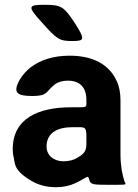

<svg xmlns="http://www.w3.org/2000/svg" viewBox="-20 -770 576 800"><path d="M482 -128V-352C482 -383 477 -410 466 -433C435 -501 368 -538 270 -538C201 -538 145 -519 106 -488C90 -475 75 -459 63 -439C31 -383 51 -370 116 -370C180 -370 170 -388 208 -418C221 -428 240 -434 262 -434C315 -434 340 -404 340 -353V-338C340 -324 337 -323 309 -323H277C143 -323 33 -279 33 -148C33 -137 34 -126 37 -115C43 -87 37 -60 110 -17C138 0 172 10 213 10C244 10 270 4 292 -6C348 -32 345 -44 352 -21C357 -1 367 0 432 0C496 0 503 0 503 -4C503 -8 496 -12 487 -62C484 -82 482 -103 482 -128ZM174 -159C174 -218 221 -240 282 -240H311C337 -240 340 -236 340 -195C340 -153 344 -136 303 -113C287 -103 267 -98 244 -98C205 -98 174 -122 174 -159ZM291 -675C246 -743 235 -750 165 -750C95 -750 94 -743 156 -675C217 -606 228 -599 281 -599C334 -599 335 -606 291 -675Z"/></svg>

Font: Asimov Print
Style: A
Weight: 500
Designer: Google
Version: Version 2.000980: 2014